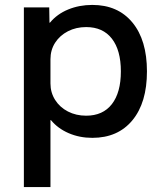

<svg xmlns="http://www.w3.org/2000/svg" viewBox="-20 -550 656 780"><path d="M355 -530Q459 -530 518 -458.5Q577 -387 577 -260Q577 -133 518 -61.5Q459 10 355 10Q303 10 259 -9Q215 -28 187 -62H185V210H77V-520H180L181 -458H183Q212 -493 257 -511.5Q302 -530 355 -530ZM330 -440Q289 -440 256 -423Q223 -406 204 -376.5Q185 -347 185 -309V-211Q185 -174 204 -144Q223 -114 256 -97Q289 -80 330 -80Q398 -80 434.5 -127Q471 -174 471 -260Q471 -346 434.5 -393Q398 -440 330 -440Z"/></svg>

Font: M PLUS 2 Thin Medium
Style: Regular
Weight: 500
Version: Version 1.001